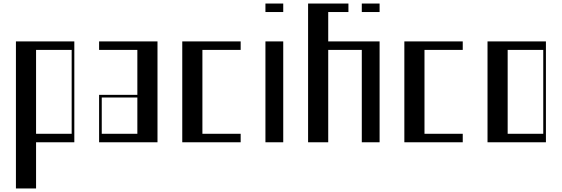

<svg xmlns="http://www.w3.org/2000/svg" viewBox="-20 -804 3175 1085"><path d="M70 -570H400V0H183.8V261H70ZM385 -48V-522H183.8V-48Z M540 -268H756.2V-522H540V-570H870V0H540ZM756.2 -48V-253H555V-48Z M1010 -570H1340V-522H1123.8V-48H1340V0H1010Z M1480 -570H1580.6V0H1480ZM1480 -784H1580.6V-736H1480Z M1721 -784H1949V-736H1834.8V-570H2125.1V0H2024.5V-522H1834.8V0H1721ZM2024.5 -784H2125.1V-736H2024.5Z M2265 -570H2595V-522H2378.8V-48H2595V0H2265Z M2735 -570H3065V0H2735ZM3050 -48V-522H2848.8V-48Z"/></svg>

Font: Facade Sud
Style: Regular
Weight: 100
Designer: Éléonore Fines
Foundry: Velvetyne Type Foundry
Version: Version 1.001;Glyphs 3.2 (3202)